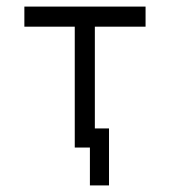

<svg xmlns="http://www.w3.org/2000/svg" viewBox="-20 -497 580 583"><path d="M311 -107V66H253V-49H207V-416H54V-477H422V-416H268V-107Z"/></svg>

Font: 3270 Nerd Font Mono
Style: Regular
Weight: 400
Monospace: yes
Version: Version 3.0.1;Nerd Fonts 3.0.0